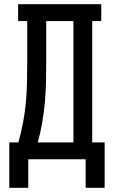

<svg xmlns="http://www.w3.org/2000/svg" viewBox="-20 -755 540 910"><path d="M386 135V0H114V135H24V-80H67Q80 -126 89 -173Q98 -220 102.5 -268Q107 -316 108 -363.5Q109 -411 109 -459V-655H66V-735H460V-655H417V-80H476V135ZM328 -80V-655H199V-459Q199 -412 198 -364Q197 -316 192.5 -268.5Q188 -221 180 -173.5Q172 -126 159 -80Z"/></svg>

Font: Iosevka Slab Medium
Style: Regular
Weight: 500
Monospace: yes
Designer: Belleve Invis
Foundry: Belleve Invis
Version: Version 11.1.1; ttfautohint (v1.8.3)